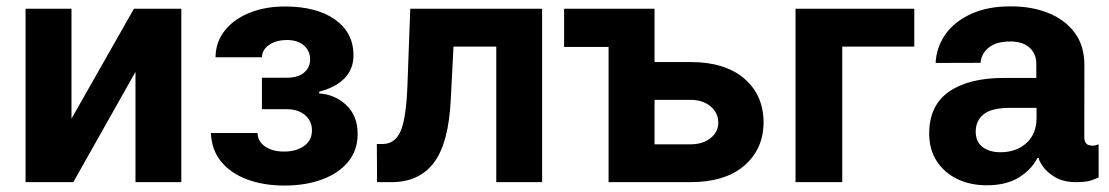

<svg xmlns="http://www.w3.org/2000/svg" viewBox="-20 -573 3488 604"><path d="M204.9 -199.6 401.3 -545.5H550.4V0H406.2V-346.9L210.6 0H60.4V-545.5H204.9Z M643.5 -154.5H790.1Q791.2 -127.5 814.3 -111.9Q837.4 -96.2 873.9 -96.2Q910.9 -96.2 936.1 -113.5Q961.3 -130.7 961.3 -163Q961.3 -192.5 939.6 -210.9Q918 -229.4 882.5 -229.4H804V-328.5H882.5Q917.6 -328.5 936.6 -344.6Q955.6 -360.8 955.6 -385.7Q955.6 -413 936.1 -430Q916.5 -447.1 882.8 -447.1Q849.1 -447.1 826.9 -432Q804.7 -416.9 804 -392.8H658Q658.7 -441.8 687.7 -477.6Q716.6 -513.5 765.8 -533Q815 -552.6 876.1 -552.6Q976.2 -552.6 1034.1 -511.4Q1092 -470.2 1092 -398.8Q1092 -355.5 1063.4 -326.3Q1034.8 -297.2 984 -284.8V-279.1Q1034.1 -275.9 1069.6 -242.2Q1105.1 -208.5 1105.1 -151.3Q1105.1 -100.5 1075.5 -64.3Q1045.8 -28.1 993.8 -8.7Q941.8 10.7 874.6 10.7Q809.3 10.7 757.6 -8.5Q706 -27.7 675.8 -64.5Q645.6 -101.2 643.5 -154.5Z M1166.2 0 1165.5 -120H1183.6Q1222.3 -120 1240.1 -160.2Q1257.8 -200.3 1261.7 -304L1270.6 -545.5H1685.4V0H1541.2V-426.5H1406.6L1398.1 -259.9Q1391.3 -122.5 1345 -61.3Q1298.7 0 1211.6 0Z M2039.1 -377.8H2152.3Q2260.7 -377.8 2321.2 -326Q2381.7 -274.1 2382.1 -188.2Q2381.7 -103.7 2321.2 -51.8Q2260.7 0 2152.3 0H1894.5V-425.4H1754.6V-545.5H2039.1ZM2039.1 -258.9V-119H2152.3Q2190.3 -119 2214.8 -138.1Q2239.3 -157.3 2239.7 -187.1Q2239.3 -218.8 2214.8 -238.8Q2190.3 -258.9 2152.3 -258.9Z M2856.2 -545.5V-426.5H2629.6V0H2482.6V-545.5Z M3084.2 9.9Q3032.3 9.9 2991.3 -9.9Q2950.3 -29.8 2926.7 -66.2Q2903.1 -102.6 2903.1 -152.7Q2903.1 -241.8 2965.9 -285Q3028.8 -328.1 3138.8 -327.8H3240.1V-371.4Q3240.1 -404.1 3218.6 -423.3Q3197.1 -442.5 3158.4 -442.5Q3114.7 -442.5 3090.9 -423.7Q3067.1 -404.8 3064.6 -375.4L2923.3 -375Q2925.8 -425.1 2954.5 -465.4Q2983.3 -505.7 3035.5 -529.5Q3087.7 -553.3 3159.8 -552.9Q3224.4 -553.3 3277 -532.5Q3329.5 -511.7 3360.4 -470.7Q3391.3 -429.7 3391.3 -368.3L3391 -142.8Q3391 -120.4 3405.9 -116.3Q3420.8 -112.2 3433.2 -118.3H3436.1V-14.2Q3434.7 -14.2 3417.3 -7.1Q3399.9 0 3366.1 0Q3324.6 0 3298.5 -16Q3272.4 -32 3260.1 -50.2Q3247.9 -68.5 3247.9 -75.3V-76H3243.6Q3224.1 -38.4 3184.3 -14.2Q3144.5 9.9 3084.2 9.9ZM3127.1 -94.1Q3177.6 -94.1 3209.2 -123.2Q3240.8 -152.3 3240.8 -201.7V-233.7H3155.5Q3098 -233.3 3073.7 -212.9Q3049.4 -192.5 3049.4 -158.7Q3049.4 -127.5 3070.8 -110.8Q3092.3 -94.1 3127.1 -94.1Z"/></svg>

Font: Inter Zeller
Style: Bold
Weight: 700
Designer: Rasmus Andersson; Joe Bland
Foundry: zeller
Version: Version 3.015;git-dec3a8cb1